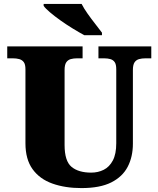

<svg xmlns="http://www.w3.org/2000/svg" viewBox="-20 -951 809 981"><path d="M396 10Q313 10 248 -13Q183 -36 146.5 -86.5Q110 -137 110 -219V-597Q110 -622 101.5 -633.5Q93 -645 78.5 -649Q64 -653 46 -653H17V-714H402V-653H373Q356 -653 341.5 -649Q327 -645 318.5 -632.5Q310 -620 310 -593V-210Q310 -128 345.5 -98.5Q381 -69 446 -69Q481 -69 510 -83.5Q539 -98 556.5 -131Q574 -164 574 -219V-597Q574 -622 566 -633.5Q558 -645 544 -649Q530 -653 512 -653H483V-714H753V-653H723Q705 -653 690.5 -649Q676 -645 667.5 -632.5Q659 -620 659 -593V-217Q659 -150 632.5 -99Q606 -48 548.5 -19Q491 10 396 10ZM411 -771Q385 -785 353 -804.5Q321 -824 290 -846Q259 -868 235.5 -888Q212 -908 203 -921V-931H397Q408 -909 427 -882Q446 -855 466.5 -829Q487 -803 501 -784V-771Z"/></svg>

Font: Noto Serif Tibetan Black
Style: Regular
Weight: 900
Version: Version 2.103